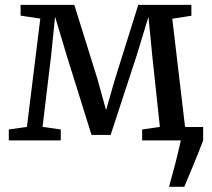

<svg xmlns="http://www.w3.org/2000/svg" viewBox="-20 -566 856 774"><path d="M15.5 0V-44L88.5 -54.5L142.5 -491L63 -503V-546.5H279.5L373 -247L407.5 -122L443.5 -247L537.5 -546.5H751.5V-502.5L674.5 -490.5L726 -54.5L729.5 -54H799V0Q781 47.5 760.5 97Q740 146.5 723 187H661.5Q673.5 144 686.5 94Q699.5 44 709 0H553V-44L624.5 -54.5L594 -339.5L578.5 -498L530.5 -341L426 -22H349L249 -342L202 -498.5L186 -341L151.5 -54.5L225 -44V0Z"/></svg>

Font: Merriweather Text
Style: Regular
Weight: 400
Designer: Eben Sorkin
Foundry: Eben Sorkin
Version: Version 2.100; ttfautohint (v1.7.19-72a1) -l 8 -r 50 -G 200 